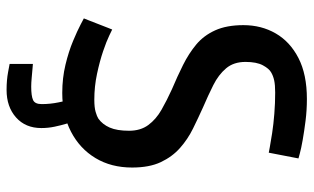

<svg xmlns="http://www.w3.org/2000/svg" viewBox="-200 -550 930 569"><g transform="rotate(90 264.5 -266.0)"><path d="M256 14Q212 14 172.5 4.5Q133 -5 102 -18Q71 -31 53 -40.5Q35 -50 35 -50Q35 -50 40 -62.5Q45 -75 51.5 -92Q58 -109 63 -121.5Q68 -134 68 -134Q68 -134 85.5 -125.5Q103 -117 132.5 -107Q162 -97 199.5 -89Q237 -81 276 -81Q299 -81 312.5 -85Q326 -89 332 -93Q349 -105 358.5 -126.5Q368 -148 368 -184Q368 -218 351 -241Q334 -264 306 -280Q278 -296 245 -311Q207 -327 173 -344Q139 -361 112.5 -383Q86 -405 70.5 -439Q55 -473 55 -523Q55 -576 79.5 -618.5Q104 -661 152.5 -686Q201 -711 274 -711Q307 -711 338.5 -707Q370 -703 395.5 -698.5Q421 -694 435.5 -690Q450 -686 450 -686L433 -598Q433 -598 417 -601Q401 -604 375 -608Q349 -612 317.5 -614.5Q286 -617 255 -617Q232 -617 218.5 -614Q205 -611 195 -605Q184 -599 174 -580.5Q164 -562 164 -529Q164 -494 183 -471.5Q202 -449 233 -433.5Q264 -418 299 -403Q330 -389 361.5 -373.5Q393 -358 419 -335Q445 -312 461 -278Q477 -244 477 -193Q477 -131 449 -84.5Q421 -38 371 -12Q321 14 256 14ZM247 179Q218 179 194 174.5Q170 170 170 170V101Q170 101 182 102Q194 103 210 104.5Q226 106 237 106Q265 106 277 100.5Q289 95 289 75Q289 50 284 25.5Q279 1 276 -10L340 -19Q343 -12 347.5 3Q352 18 356 37Q360 56 360 76Q360 123 328.5 151Q297 179 247 179Z"/></g></svg>

Font: Ruda SemiBold
Style: Regular
Weight: 600
Designer: Mariela Monsalve and Angelina Sanchez
Foundry: Mariela Monsalve and Angelina Sanchez
Version: Version 2.001